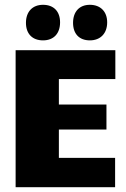

<svg xmlns="http://www.w3.org/2000/svg" viewBox="-20 -779 526 799"><path d="M230 -686C230 -731 204 -759 159 -759C115 -759 88 -730 88 -684C88 -638 115 -611 159 -611C204 -611 230 -640 230 -686ZM426 -686C426 -731 398 -759 354 -759C310 -759 284 -730 284 -684C284 -638 310 -611 354 -611C398 -611 426 -640 426 -686ZM45 0H459V-122H225V-240H423V-344H225V-450H460V-570H45Z"/></svg>

Font: FilmFarsi_V5 Display
Style: Regular
Weight: 400
Designer: Borna Izadpanah
Foundry: Borna Izadpanah
Version: Version 1.000;PS 001.000;hotconv 1.0.88;makeotf.lib2.5.64775